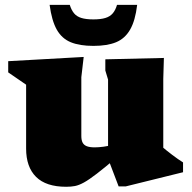

<svg xmlns="http://www.w3.org/2000/svg" viewBox="-20 -736 770 772"><path d="M307 -189.5Q307 -172.5 312.2 -162.5Q317.5 -152.5 329.2 -148Q341 -143.5 361 -143.5Q377 -143.5 396.8 -146.2Q416.5 -149 438.5 -154.5L450.5 -104Q400.5 -61.5 369.2 -37.5Q338 -13.5 317.5 -2.2Q297 9 281.2 12Q265.5 15 246 15Q165 15 125 -24.8Q85 -64.5 85 -138.5V-395.5L13 -445V-490L316.5 -507L307 -425.5ZM457 13.5 414.5 -98V-416L403.5 -452.5V-497.5L639 -503L636.5 -419V-142Q641.5 -137.5 651 -130Q660.5 -122.5 672.2 -113.5Q684 -104.5 695.5 -96.5Q707 -88.5 716 -83V-43.5L485.5 13.5ZM355.5 -658Q385 -658 403.8 -663.8Q422.5 -669.5 433.5 -682.5Q444.5 -695.5 450.5 -716.5H531.5Q524 -653 503.2 -617Q482.5 -581 446.8 -566.2Q411 -551.5 355.5 -551.5Q300.5 -551.5 264.5 -566.2Q228.5 -581 208.2 -617Q188 -653 179.5 -716.5H260.5Q267 -695.5 277.8 -682.5Q288.5 -669.5 307.2 -663.8Q326 -658 355.5 -658Z"/></svg>

Font: Newsreader 9pt ExtraBold
Style: Regular
Weight: 800
Designer: Hugues Gentile
Foundry: Production Type
Version: Version 1.003